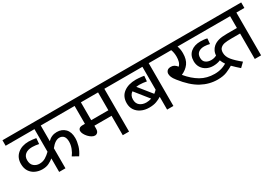

<svg xmlns="http://www.w3.org/2000/svg" viewBox="20 -1375 3034 2141"><g transform="rotate(-30 1537.0 -305.0)"><path d="M777 -551H452V-349Q500 -399 569 -399Q634 -399 675 -357.5Q716 -316 716 -239Q716 -193 701 -141Q686 -89 651 -39L579 -80Q604 -112 620 -154Q636 -196 636 -237Q636 -284 616.5 -307Q597 -330 562 -330Q508 -330 452 -258V0H371V-174Q347 -154 311.5 -136Q276 -118 226 -118Q179 -118 137.5 -137Q96 -156 71 -194.5Q46 -233 46 -290Q46 -370 101 -417Q156 -464 244 -464Q267 -464 295.5 -460.5Q324 -457 339 -454L333 -381Q317 -385 292.5 -388Q268 -391 249 -391Q191 -391 159 -365Q127 -339 127 -292Q127 -239 157.5 -213.5Q188 -188 228 -188Q272 -188 306.5 -209Q341 -230 371 -260V-551H0V-622H777Z M1271 -551V0H1190V-250H969V-213Q969 -180 954.5 -165.5Q940 -151 921 -151Q902 -151 881 -163.5Q860 -176 842 -195.5Q824 -215 812.5 -237Q801 -259 801 -278Q801 -296 814.5 -308.5Q828 -321 862 -321H888V-551H762V-622H1374V-551ZM1190 -551H969V-321H1190Z M1945 -551H1842V0H1761V-165Q1734 -147 1695.5 -132.5Q1657 -118 1601 -118Q1545 -118 1500.5 -139Q1456 -160 1431 -197.5Q1406 -235 1406 -286Q1406 -372 1466.5 -418Q1527 -464 1625 -464Q1639 -464 1659 -462.5Q1679 -461 1698.5 -459Q1718 -457 1729 -454L1723 -385Q1703 -389 1678 -392Q1653 -395 1628 -395Q1608 -395 1590 -392L1725 -224Q1744 -238 1761 -256V-551H1360V-622H1945ZM1487 -287Q1487 -235 1520.5 -209.5Q1554 -184 1602 -184Q1620 -184 1636.5 -187Q1653 -190 1668 -195L1528 -370Q1487 -342 1487 -287Z M2631 -74Q2590 -49 2541 -28Q2492 -7 2419 -7Q2311 -7 2212.5 -60.5Q2114 -114 2016 -239Q1988 -274 1979.5 -296.5Q1971 -319 1971 -338Q1971 -359 1986 -376Q2001 -393 2035 -393Q2060 -393 2078.5 -381.5Q2097 -370 2112 -350Q2133 -369 2140.5 -398.5Q2148 -428 2148 -458Q2148 -510 2132 -551H1931V-622H2594V-551H2213Q2220 -533 2224.5 -510Q2229 -487 2229 -458Q2229 -376 2194 -328Q2159 -280 2097 -253Q2167 -169 2244.5 -124Q2322 -79 2421 -79Q2472 -79 2516 -93Q2560 -107 2607 -140ZM2604 -215Q2576 -193 2537 -178.5Q2498 -164 2452 -164Q2405 -164 2367.5 -183.5Q2330 -203 2308.5 -238Q2287 -273 2287 -319Q2287 -392 2335 -432.5Q2383 -473 2462 -473Q2479 -473 2506 -470.5Q2533 -468 2547 -463L2541 -394Q2526 -398 2507.5 -401Q2489 -404 2471 -404Q2423 -404 2395.5 -382Q2368 -360 2368 -316Q2368 -273 2395.5 -252.5Q2423 -232 2465 -232Q2500 -232 2529 -246.5Q2558 -261 2579 -280Z M2971 -551V0H2890V-328H2781Q2720 -328 2689.5 -322Q2659 -316 2640 -299Q2616 -280 2616 -237Q2616 -188 2653 -142.5Q2690 -97 2761 -40L2707 12Q2661 -28 2621.5 -68Q2582 -108 2558.5 -151Q2535 -194 2535 -242Q2535 -277 2548.5 -305Q2562 -333 2583 -351Q2612 -376 2653 -387.5Q2694 -399 2762 -399H2890V-551H2490V-622H3074V-551Z"/></g></svg>

Font: Noto Sans
Style: Regular
Weight: 400
Designer: Monotype Design Team
Foundry: Monotype Imaging Inc.
Version: Version 2.007